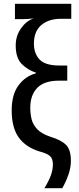

<svg xmlns="http://www.w3.org/2000/svg" viewBox="-20 -780 413 1002"><path d="M212 202Q236 162 246 133.5Q256 105 256 78Q256 49 241.5 35Q227 21 185 10Q114 -12 77.5 -63Q41 -114 41 -204Q41 -287 77 -335Q113 -383 167 -397V-401Q124 -415 93 -446.5Q62 -478 62 -543Q62 -593 90 -632.5Q118 -672 156 -684Q142 -682 125.5 -681Q109 -680 92 -680H58V-760H352V-682H298Q235 -682 196 -649.5Q157 -617 157 -552Q157 -501 186.5 -469.5Q216 -438 291 -438H331V-359H287Q211 -359 174.5 -321.5Q138 -284 138 -218Q138 -188 144.5 -159.5Q151 -131 173.5 -106.5Q196 -82 244 -66Q300 -49 325 -23.5Q350 2 350 59Q350 95 337 132Q324 169 305 202Z"/></svg>

Font: Noto Sans ExtraCondensed Medium
Style: Regular
Weight: 500
Width: 2
Designer: Monotype Design Team
Foundry: Monotype Imaging Inc.
Version: Version 2.013; ttfautohint (v1.8.4.7-5d5b)